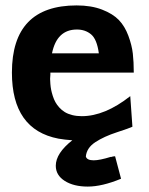

<svg xmlns="http://www.w3.org/2000/svg" viewBox="-20 -508 551 709"><path d="M24 -240Q24 -488 263 -488Q317 -488 357 -472.5Q397 -457 419 -434Q441 -411 454 -376Q467 -341 470.5 -310Q474 -279 474 -240H166V-232Q165 -224 165 -217Q165 -210 166 -198Q167 -186 169 -176Q171 -166 175 -153.5Q179 -141 184.5 -131Q190 -121 199 -111Q208 -101 219.5 -94Q231 -87 247 -83Q263 -79 282 -79Q367 -79 461 -153L469 -40Q459 -35 411.5 -19.5Q364 -4 332 17Q300 38 297 70Q301 84 326 84Q348 84 390 71L389 72Q398 69 405 69L427 152Q357 181 304 181Q252 181 219 160Q186 139 186 104Q186 58 247 10Q219 8 196 4Q24 -29 24 -240ZM172 -311H345Q338 -363 316.5 -381Q295 -399 264 -399Q190 -399 172 -311Z"/></svg>

Font: Coval
Style: Black
Weight: 1000
Foundry: Context Ltd
Version: Version 001.000